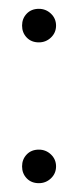

<svg xmlns="http://www.w3.org/2000/svg" viewBox="-20 -461 177 435"><path d="M68 -365Q84 -365 95.5 -376Q107 -387 107 -403Q107 -419 95.5 -430Q84 -441 68 -441Q51 -441 40.5 -430Q30 -419 30 -403Q30 -387 40.5 -376Q51 -365 68 -365ZM68 -46Q84 -46 95.5 -57Q107 -68 107 -84Q107 -100 95.5 -111Q84 -122 68 -122Q51 -122 40.5 -111Q30 -100 30 -84Q30 -68 40.5 -57Q51 -46 68 -46Z"/></svg>

Font: Catamaran Thin Thin
Style: Regular
Weight: 250
Version: Version 2.000